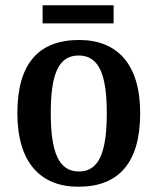

<svg xmlns="http://www.w3.org/2000/svg" viewBox="-20 -700 599 730"><path d="M142 -611H412V-680H142ZM278 10C432 10 513 -82 513 -270C513 -457 425 -548 281 -548C126 -548 46 -457 46 -270C46 -82 134 10 278 10ZM280 -48C202 -48 173 -124 173 -270C173 -415 201 -489 279 -489C357 -489 386 -415 386 -270C386 -124 358 -48 280 -48Z"/></svg>

Font: Noto Serif Khmer SemiCondensed SemiBold
Style: Regular
Weight: 600
Width: 4
Designer: Danh Hong and the Monotype Design Team
Foundry: Monotype Imaging Inc.
Version: Version 2.004